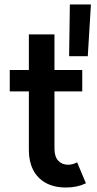

<svg xmlns="http://www.w3.org/2000/svg" viewBox="-20 -836 436 864"><path d="M109.9 -159.2V-424.8H23.9V-521H109.9V-681.2H225.1V-521H350.1V-424.8H225.1V-167.5Q225.1 -131.3 241.9 -113Q258.8 -94.7 286.6 -94.7Q306.6 -94.7 327.1 -105.5L366.7 -11.2Q327.1 7.8 277.3 7.8Q223.1 7.8 185.5 -13.2Q147.9 -34.2 128.9 -72Q109.9 -109.9 109.9 -159.2ZM294.4 -815.9H389.2L375 -583H291Z"/></svg>

Font: Reddit Sans SemiBold
Style: Regular
Weight: 600
Designer: Stephen Hutchings
Foundry: Reddit
Version: Version 1.013